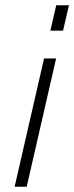

<svg xmlns="http://www.w3.org/2000/svg" viewBox="-20 -710 282 730"><path d="M171.4 -593.3 193.8 -689.9H242.2L219.7 -593.3ZM35.6 0 147.5 -487.8H193.4L81.5 0Z"/></svg>

Font: HK Grotesk Light Legacy Italic
Style: Regular
Weight: 300
Italic angle: -13°
Designer: Alfredo Marco Pradil
Foundry: Hanken Design Co.
Version: Version 2.022;PS 002.022;hotconv 1.0.88;makeotf.lib2.5.64775